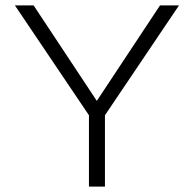

<svg xmlns="http://www.w3.org/2000/svg" viewBox="-20 -688 715 708"><path d="M308 0V-263L35 -668H104L337 -316L570 -668H640L367 -263V0Z"/></svg>

Font: Gantari Light
Style: Regular
Weight: 300
Designer: Anugrah Pasau
Foundry: Lafontype
Version: Version 1.000; ttfautohint (v1.8.3)